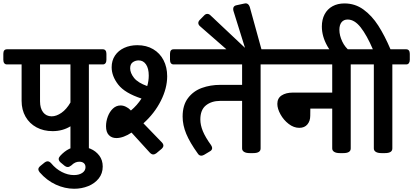

<svg xmlns="http://www.w3.org/2000/svg" viewBox="-51 -929 2506 1165"><path d="M594.7 -602.5V-565.9Q594.7 -553.2 589.1 -545.7Q583.5 -538.1 573.2 -538.1H488.3V-28.3Q488.3 0 443.4 0H421.9Q399.9 0 388.2 -7.6Q376.5 -15.1 376.5 -28.3V-162.6Q328.6 -133.3 268.1 -133.3Q213.4 -133.3 170.7 -156.2Q127.9 -179.2 104 -220.9Q80.1 -262.7 80.1 -316.9V-538.1H-8.8Q-19.5 -538.1 -25.1 -545.4Q-30.8 -552.7 -30.8 -565.9V-602.5Q-30.8 -629.9 -8.8 -629.9H573.2Q583.5 -629.9 589.1 -622.8Q594.7 -615.7 594.7 -602.5ZM376.5 -538.1H191.9V-314Q191.9 -272.5 210.4 -248Q229 -223.6 262.2 -223.1Q291 -223.1 321.8 -244.4Q352.5 -265.6 376.5 -307.1Z M189.9 116.7Q181.6 106 181.6 98.6Q181.6 87.9 194.3 77.6L220.2 56.6Q229 49.8 237.8 49.8Q248.5 49.8 259.3 61.5Q288.1 96.2 324.5 114.7Q360.8 133.3 397.5 133.3Q428.7 133.3 448.2 120.1Q467.8 106.9 467.8 85.4Q467.8 69.8 457.8 61Q447.8 52.2 430.2 52.2Q417 52.2 405.3 57.6Q393.6 63 381.8 74.7Q369.6 84.5 359.9 84.5Q350.6 84.5 341.8 77.6L316.4 56.6Q305.2 46.4 305.2 35.6Q305.2 26.9 313.5 17.6Q365.7 -40 431.2 -40Q465.3 -40 497.8 -26.4Q530.3 -12.7 551.3 14.9Q572.3 42.5 572.3 81.5Q572.3 123.5 547.9 154.1Q523.4 184.6 483.9 200.4Q444.3 216.3 398.9 216.3Q342.8 216.3 287.8 191.2Q232.9 166 189.9 116.7Z M931.2 -64.9Q940.4 -55.2 940.4 -45.4Q940.4 -36.1 929.7 -25.9L897.5 1Q887.7 8.3 878.9 8.3Q869.1 8.3 858.4 -2.4L747.1 -124.5Q724.1 -108.9 700.2 -100.1Q676.3 -91.3 655.3 -91.3Q626.5 -91.3 609.4 -109.4Q592.3 -127.4 592.3 -163.1Q592.3 -192.9 603.3 -222.2Q614.3 -251.5 634.3 -270.3Q654.3 -289.1 680.7 -289.1Q696.8 -289.1 712.9 -281.2Q729 -273.4 740.2 -261.7L743.2 -258.3Q780.8 -289.6 807.6 -331.1Q706.1 -364.3 666.3 -415.8Q626.5 -467.3 626.5 -521Q626.5 -561.5 646.7 -591.8Q667 -622.1 702.4 -638.4Q737.8 -654.8 782.7 -654.8Q837.4 -654.8 878.4 -630.6Q919.4 -606.4 941.4 -563.7Q963.4 -521 963.4 -466.3Q963.4 -393.6 925 -317.4Q886.7 -241.2 819.3 -180.7ZM842.3 -406.7Q851.6 -438 851.6 -470.7Q851.6 -513.7 835 -538.1Q818.4 -562.5 790.5 -562.5Q770.5 -562.5 754.6 -551.3Q738.8 -540 738.8 -514.6Q738.8 -486.3 762.2 -456.5Q785.6 -426.8 842.3 -406.7Z M1636.2 -602.5V-565.9Q1636.2 -553.2 1630.6 -545.7Q1625 -538.1 1614.7 -538.1H1530.3V-28.3Q1530.3 0 1485.4 0H1463.9Q1441.9 0 1429.9 -7.6Q1418 -15.1 1418 -28.3V-316.9H1285.6Q1232.4 -316.9 1198.5 -289.6Q1164.6 -262.2 1164.6 -204.1Q1164.6 -170.4 1179.9 -133.1Q1195.3 -95.7 1230 -47.9Q1236.3 -37.6 1236.3 -30.8Q1236.3 -17.6 1221.2 -9.8L1187 10.7Q1177.7 15.6 1170.4 15.6Q1156.7 15.6 1148.4 1.5Q1101.1 -64 1079.1 -116.9Q1057.1 -169.9 1057.1 -221.7Q1057.1 -291 1089.8 -334Q1122.6 -377 1174.1 -395.5Q1225.6 -414.1 1285.6 -414.1H1418V-538.1H1002.4Q991.7 -538.1 986.1 -545.4Q980.5 -552.7 980.5 -565.9V-602.5Q980.5 -629.9 1002.4 -629.9H1614.7Q1625 -629.9 1630.6 -622.8Q1636.2 -615.7 1636.2 -602.5Z M1448.7 -596.7 1439.9 -624 1390.6 -570.8 1163.6 -769Q1152.3 -778.3 1152.3 -789.6Q1152.3 -799.8 1162.1 -809.1L1186.5 -834Q1195.8 -844.7 1207 -844.7Q1217.3 -844.7 1226.1 -835.9L1435.5 -638.7L1365.2 -863.8Q1363.8 -869.6 1363.8 -874Q1363.8 -894 1385.3 -897.5L1430.2 -907.2Q1435.1 -908.7 1439.9 -908.7Q1456.5 -908.7 1464.4 -887.2L1538.6 -618.2Z M2183.1 -602.5V-565.9Q2183.1 -552.7 2177.5 -545.4Q2171.9 -538.1 2161.6 -538.1H2077.1V-28.3Q2077.1 0 2032.2 0H2010.7Q1988.8 0 1976.8 -7.6Q1964.8 -15.1 1964.8 -28.3V-270H1832L1831.5 -226.6Q1831.5 -194.8 1814.2 -174.1Q1796.9 -153.3 1765.1 -153.3Q1731.4 -153.3 1700.7 -177Q1669.9 -200.7 1650.9 -235.1Q1631.8 -269.5 1631.8 -298.8Q1631.8 -333 1658 -350.1Q1684.1 -367.2 1726.6 -367.2H1964.8V-538.1H1597.2Q1586.4 -538.1 1580.8 -545.4Q1575.2 -552.7 1575.2 -565.9V-602.5Q1575.2 -629.9 1597.2 -629.9H2161.6Q2172.4 -629.9 2177.7 -622.8Q2183.1 -615.7 2183.1 -602.5Z M2435.5 -602.5V-565.9Q2435.5 -553.2 2429.9 -545.7Q2424.3 -538.1 2414.1 -538.1H2329.6V-28.3Q2329.6 0 2284.7 0H2263.2Q2241.2 0 2229.2 -7.6Q2217.3 -15.1 2217.3 -28.3V-538.1H2144.5Q2133.8 -538.1 2128.2 -545.4Q2122.6 -552.7 2122.6 -565.9V-602.5Q2122.6 -629.9 2144.5 -629.9H2211.4Q2174.8 -715.3 2137.5 -762.9Q2100.1 -810.5 2058.6 -810.5Q2034.7 -810.5 2021.5 -794.2Q2008.3 -777.8 2008.3 -748Q2008.3 -714.4 2025.4 -677.7Q2042.5 -641.1 2074.2 -617.2L2031.7 -549.8Q1967.3 -591.8 1934.6 -650.4Q1901.9 -709 1901.9 -768.1Q1901.9 -810.5 1918.7 -842.3Q1935.5 -874 1966.6 -891.1Q1997.6 -908.2 2039.1 -908.2Q2103.5 -908.2 2154.5 -871.1Q2205.6 -834 2244.4 -773.4Q2283.2 -712.9 2318.4 -629.9H2414.1Q2424.3 -629.9 2429.9 -622.8Q2435.5 -615.7 2435.5 -602.5Z"/></svg>

Font: Jaldi
Style: Bold
Weight: 400
Designer: Pablo Cosgaya and Nicolas Silva
Foundry: Omnibus-Type
Version: Version 1.007